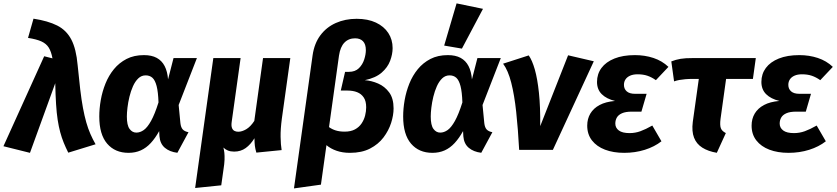

<svg xmlns="http://www.w3.org/2000/svg" viewBox="-48 -868 4846 1112"><path d="M114.3 -648.5 146 -759.8Q229.8 -747.1 283.3 -720.1Q336.8 -693 365.1 -638.9Q393.4 -584.8 401.7 -490.4Q409.4 -411.5 416.6 -350.5Q423.8 -289.5 432.5 -242.9Q441.2 -196.4 451.7 -159.4Q462.2 -122.5 475.6 -92Q488.9 -61.6 505.6 -32.4L347.4 16.2Q332.4 -13.7 320.8 -42.3Q309.2 -70.8 300.7 -102.6Q292.1 -134.3 286 -173.9Q279.9 -213.4 276.7 -265.3Q273.4 -317.3 272 -386L125.6 17.2L-28.1 -21.1L207.9 -542.2L255.9 -530Q248.6 -569.5 234.3 -592.3Q220 -615.2 192 -628Q164 -640.8 114.3 -648.5Z M785.8 -548.8Q830.2 -548.8 859.7 -532.8Q889.3 -516.8 905.5 -485.5Q921.7 -454.3 925.3 -408.3L957 -531.6H1092.4L986.7 -259.8L996.9 -154.6Q999.9 -129.4 1010.8 -117.9Q1021.7 -106.4 1043.7 -102.3L979.3 16.9Q934.3 11.3 906.7 -12.1Q879.1 -35.5 875.5 -78.5L873.9 -108.7Q851.6 -68.3 825.5 -39.9Q799.3 -11.4 767.5 2.9Q735.6 17.2 696.5 17.2Q618.2 17.2 572.6 -36Q527 -89.3 527 -193.2Q527 -238.8 535.6 -288.3Q544.3 -337.8 562.9 -384.1Q581.5 -430.4 611.8 -467.4Q642.1 -504.4 685 -526.6Q727.9 -548.8 785.8 -548.8ZM795.4 -431.5Q771.2 -431.5 753 -414.1Q734.8 -396.7 722.2 -368.6Q709.6 -340.5 701.7 -307.8Q693.8 -275.2 690.3 -244.8Q686.7 -214.5 686.7 -193.3Q686.7 -142.7 702.4 -121.4Q718 -100 741.7 -100Q763.4 -100 784.4 -114.7Q805.4 -129.4 826.8 -167.6Q848.2 -205.8 870 -274.9Q868 -335.6 859.1 -369.7Q850.2 -403.7 834.7 -417.6Q819.2 -431.5 795.4 -431.5Z M1633.4 -531.6 1584.4 -180.9Q1576.4 -120.6 1577.1 -75.3Q1577.8 -30 1583.1 1.3L1436.7 15.9Q1430.3 -5.6 1428.1 -23.7Q1426 -41.8 1425.7 -67.4Q1403.3 -30.8 1374.8 -10.4Q1346.4 10 1308.3 10Q1287.3 10 1272 3.8Q1256.7 -2.4 1245.9 -13.5Q1249.6 0.7 1251.4 17.2Q1253.2 33.7 1252.5 56.9Q1251.8 80 1246.1 115.3L1233.4 205.3L1082.2 220.8L1187.5 -531.6H1345.5L1293.8 -161.5Q1290.8 -139.8 1295.4 -127.5Q1299.9 -115.1 1309.6 -110.1Q1319.3 -105 1331.8 -105Q1353.1 -105 1377.8 -119.3Q1402.5 -133.7 1424.8 -167.6L1475.4 -531.6Z M2017.5 -759.1Q2082.5 -759.1 2129.2 -737.2Q2175.9 -715.2 2200.9 -676.9Q2225.9 -638.6 2225.9 -589.5Q2225.9 -554.1 2211.5 -515.8Q2197.1 -477.4 2162.2 -447.1Q2127.3 -416.8 2064.9 -403.6Q2103.3 -400.9 2141.7 -384.3Q2180.1 -367.8 2205.8 -333.1Q2231.5 -298.4 2231.5 -239.9Q2231.5 -200.9 2217.3 -156.3Q2203.1 -111.8 2173.1 -72Q2143.1 -32.3 2095 -7.5Q2046.9 17.2 1979 17.2Q1936.1 17.2 1901.6 5.3Q1867.2 -6.5 1842.7 -27.3L1810.7 201.4L1654.6 223.2L1762.5 -547.9Q1772.2 -615.9 1807.2 -663.2Q1842.3 -710.5 1896.8 -734.8Q1951.3 -759.1 2017.5 -759.1ZM2008.7 -646.1Q1970.9 -646.1 1946.8 -621.2Q1922.7 -596.3 1915.3 -545.8L1857.6 -131.9Q1874.8 -119.2 1897 -112.4Q1919.3 -105.6 1947.9 -105.6Q1983.8 -105.6 2007.8 -118.6Q2031.8 -131.7 2046.1 -152.9Q2060.4 -174.2 2066.6 -198.8Q2072.8 -223.4 2072.8 -246.5Q2072.8 -282.4 2058.7 -303.4Q2044.6 -324.5 2020.6 -334Q1996.5 -343.5 1965 -343.5H1925.7L1950.6 -451.9H1972.8Q2008.9 -451.9 2030.5 -472.9Q2052 -494 2061.5 -523.8Q2070.9 -553.6 2070.9 -577.4Q2070.9 -612.2 2054.3 -629.2Q2037.7 -646.1 2008.7 -646.1Z M2545.8 -548.8Q2590.2 -548.8 2619.7 -532.8Q2649.3 -516.8 2665.5 -485.5Q2681.7 -454.3 2685.3 -408.3L2717 -531.6H2852.4L2746.7 -259.8L2756.9 -154.6Q2759.9 -129.4 2770.8 -117.9Q2781.7 -106.4 2803.7 -102.3L2739.3 16.9Q2694.3 11.3 2666.7 -12.1Q2639.1 -35.5 2635.5 -78.5L2633.9 -108.7Q2611.6 -68.3 2585.5 -39.9Q2559.3 -11.4 2527.5 2.9Q2495.6 17.2 2456.5 17.2Q2378.2 17.2 2332.6 -36Q2287 -89.3 2287 -193.2Q2287 -238.8 2295.6 -288.3Q2304.3 -337.8 2322.9 -384.1Q2341.5 -430.4 2371.8 -467.4Q2402.1 -504.4 2445 -526.6Q2487.9 -548.8 2545.8 -548.8ZM2555.4 -431.5Q2531.2 -431.5 2513 -414.1Q2494.8 -396.7 2482.2 -368.6Q2469.6 -340.5 2461.7 -307.8Q2453.8 -275.2 2450.3 -244.8Q2446.7 -214.5 2446.7 -193.3Q2446.7 -142.7 2462.4 -121.4Q2478 -100 2501.7 -100Q2523.4 -100 2544.4 -114.7Q2565.4 -129.4 2586.8 -167.6Q2608.2 -205.8 2630 -274.9Q2628 -335.6 2619.1 -369.7Q2610.2 -403.7 2594.7 -417.6Q2579.2 -431.5 2555.4 -431.5ZM2524.5 -604 2596.4 -848.4 2749.3 -816.8 2627.3 -586.5Z M2865.7 -499.2 3014.2 -547.1Q3034.2 -519 3049.5 -465.5Q3064.7 -412 3073.3 -331.1Q3081.9 -250.2 3080.8 -137.5L3242.2 -547.8L3391.1 -513.1L3154.1 0H2958.8Q2952.3 -121 2941.7 -219.4Q2931.1 -317.7 2912.9 -389.1Q2894.7 -460.5 2865.7 -499.2Z M3567.1 17.2Q3504.2 17.2 3456 -1.1Q3407.8 -19.5 3380.4 -54.8Q3353 -90.1 3353 -140.3Q3353 -179.8 3371.1 -210.3Q3389.1 -240.8 3424.7 -259.8Q3460.3 -278.9 3514.1 -283.3Q3464.6 -295.3 3437.1 -322.6Q3409.7 -349.9 3409.7 -393.5Q3409.7 -439.3 3435.5 -474.3Q3461.4 -509.3 3510.6 -529Q3559.8 -548.8 3629.5 -548.8Q3686.4 -548.8 3736.5 -532.3Q3786.6 -515.8 3823.4 -480.7L3750.7 -403.7Q3726.7 -420.7 3702 -429.2Q3677.3 -437.7 3644.5 -437.7Q3619.8 -437.7 3602 -430Q3584.2 -422.2 3575 -408.6Q3565.7 -395 3565.7 -376.5Q3565.7 -353.2 3581.8 -338.9Q3597.8 -324.7 3629.8 -324.7H3697L3666.9 -221.4H3610.6Q3575.5 -221.4 3554.5 -212.1Q3533.5 -202.8 3524.6 -187.3Q3515.7 -171.8 3515.7 -152.3Q3515.7 -127.7 3536 -112.4Q3556.3 -97.1 3598.5 -97.1Q3630.7 -97.1 3661 -108Q3691.2 -118.9 3729.9 -140.9L3782.9 -49.7Q3742.6 -18.1 3686.6 -0.4Q3630.6 17.2 3567.1 17.2Z M3962.5 -531.6H4329.4L4312.6 -411H4157.3L4125 -179Q4120.6 -143.2 4126.7 -126.1Q4132.7 -108.9 4155.8 -97.3L4103.6 16.9Q4053.5 8.5 4019.6 -12.9Q3985.7 -34.3 3971.6 -70.8Q3957.4 -107.3 3964.4 -162L3999.3 -411H3970.3Q3942.3 -411 3922.4 -409.4Q3902.5 -407.7 3887.1 -404.9Q3871.7 -402.1 3856 -396.7L3840 -512.3Q3865.7 -522.6 3893.9 -527.3Q3922.1 -531.9 3962.5 -531.6Z M4519.1 17.2Q4456.2 17.2 4408 -1.1Q4359.8 -19.5 4332.4 -54.8Q4305 -90.1 4305 -140.3Q4305 -179.8 4323.1 -210.3Q4341.1 -240.8 4376.7 -259.8Q4412.3 -278.9 4466.1 -283.3Q4416.6 -295.3 4389.1 -322.6Q4361.7 -349.9 4361.7 -393.5Q4361.7 -439.3 4387.5 -474.3Q4413.4 -509.3 4462.6 -529Q4511.8 -548.8 4581.5 -548.8Q4638.4 -548.8 4688.5 -532.3Q4738.6 -515.8 4775.4 -480.7L4702.7 -403.7Q4678.7 -420.7 4654 -429.2Q4629.3 -437.7 4596.5 -437.7Q4571.8 -437.7 4554 -430Q4536.2 -422.2 4527 -408.6Q4517.7 -395 4517.7 -376.5Q4517.7 -353.2 4533.8 -338.9Q4549.8 -324.7 4581.8 -324.7H4649L4618.9 -221.4H4562.6Q4527.5 -221.4 4506.5 -212.1Q4485.5 -202.8 4476.6 -187.3Q4467.7 -171.8 4467.7 -152.3Q4467.7 -127.7 4488 -112.4Q4508.3 -97.1 4550.5 -97.1Q4582.7 -97.1 4613 -108Q4643.2 -118.9 4681.9 -140.9L4734.9 -49.7Q4694.6 -18.1 4638.6 -0.4Q4582.6 17.2 4519.1 17.2Z"/></svg>

Font: Fira Sans Variable
Style: Italic
Weight: 397
Italic angle: -8°
Designer: Carrois Corporate & Edenspiekermann AG
Foundry: Carrois Corporate GbR & Edenspiekermann AG
Version: Version 4.202